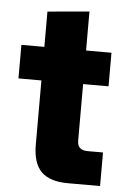

<svg xmlns="http://www.w3.org/2000/svg" viewBox="-51 -737 521 775"><g transform="rotate(5 209.0 -349.0)"><path d="M254 0Q180 0 145.5 -34.5Q111 -69 111 -144V-404H18V-540H111V-683L280 -698V-540H383V-404H280V-176Q280 -153 291.5 -144.5Q303 -136 322 -136H384V0Z"/></g></svg>

Font: Mona Sans ExtraLight ExtraBold
Style: Regular
Weight: 800
Version: Version 2.000